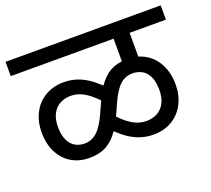

<svg xmlns="http://www.w3.org/2000/svg" viewBox="-109 -761 992 901"><g transform="rotate(-20 387.5 -311.0)"><path d="M593.8 -432.1Q650.9 -414.6 682.4 -366Q713.9 -317.4 713.9 -249.5Q713.9 -196.8 692.4 -154.5Q670.9 -112.3 630.9 -87.9Q590.8 -63.5 538.1 -63.5Q503.4 -63.5 473.9 -73Q444.3 -82.5 419.2 -99.1Q394 -115.7 365.2 -142.6Q338.9 -103.5 304 -83.5Q269 -63.5 216.3 -63.5Q168.9 -63.5 130.6 -85Q92.3 -106.4 69.1 -149.4Q45.9 -192.4 45.9 -252.4Q45.9 -307.6 68.4 -350.1Q90.8 -392.6 131.1 -415.8Q171.4 -439 221.7 -439Q255.9 -439 284.7 -429.9Q313.5 -420.9 338.6 -404.5Q363.8 -388.2 394 -360.4Q418 -395.5 446.5 -414.3Q475.1 -433.1 513.7 -437.5V-550.8H0V-622.1H774.9V-550.8H593.8ZM399.4 -203.1Q435.5 -166 465.6 -150.4Q495.6 -134.8 527.8 -134.8Q556.2 -134.8 580.1 -146.7Q604 -158.7 618.7 -185.3Q633.3 -211.9 633.3 -252Q633.3 -293 620.8 -318.8Q608.4 -344.7 587.4 -356.2Q566.4 -367.7 540.5 -367.7Q504.9 -367.7 478.3 -343.8Q451.7 -319.8 425.8 -262.2ZM359.9 -298.8Q322.3 -336.9 292.7 -352.3Q263.2 -367.7 231.9 -367.7Q203.6 -367.7 179.7 -355.7Q155.8 -343.8 141.1 -317.1Q126.5 -290.5 126.5 -250.5Q126.5 -210 139.2 -183.8Q151.9 -157.7 172.4 -146.2Q192.9 -134.8 218.3 -134.8Q253.4 -134.8 280.5 -158.9Q307.6 -183.1 333.5 -240.2ZM513.7 -622.1ZM513.7 0Z"/></g></svg>

Font: Noto Sans Devanagari UI
Style: Regular
Weight: 400
Designer: Monotype Design Team
Foundry: Monotype Imaging Inc.
Version: Version 1.06